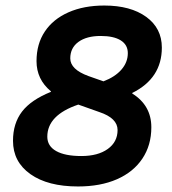

<svg xmlns="http://www.w3.org/2000/svg" viewBox="-20 -662 620 694"><path d="M565 -490Q565 -379 458 -326V-324Q527 -281 527 -202Q527 -137 494.5 -88.5Q462 -40 402.5 -14Q343 12 262 12Q153 12 90 -32.5Q27 -77 27 -153Q27 -216 59.5 -258.5Q92 -301 164 -330V-332Q112 -375 112 -441Q112 -503 142 -548Q172 -593 227.5 -617.5Q283 -642 357 -642Q452 -642 508.5 -601Q565 -560 565 -490ZM344 -532Q293 -532 263.5 -510.5Q234 -489 234 -451Q234 -411 300 -387L354 -368Q396 -384 419 -410.5Q442 -437 442 -470Q442 -500 416.5 -516Q391 -532 344 -532ZM274 -98Q334 -98 369.5 -123.5Q405 -149 405 -192Q405 -235 339 -257L263 -284Q151 -246 151 -168Q151 -134 183 -116Q215 -98 274 -98Z"/></svg>

Font: Sometype Mono
Style: Bold Italic
Weight: 700
Italic angle: -12°
Monospace: yes
Designer: Ryoichi Tsunekawa
Foundry: Dharma Type
Version: Version 1.000; ttfautohint (v1.8.3)